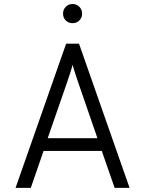

<svg xmlns="http://www.w3.org/2000/svg" viewBox="-20 -912 704 932"><path d="M55.5 0 301 -700H363.5L609 0H536.5L474 -179.5H191.5L129.5 0ZM211.5 -241H453L359 -513.5Q354.5 -527 345.5 -554.2Q336.5 -581.5 332.5 -597.5Q328.5 -581.5 319.5 -554.2Q310.5 -527 306 -513.5ZM332 -799.5Q312.5 -799.5 299.2 -812.8Q286 -826 286 -845.5Q286 -865.5 299.2 -879Q312.5 -892.5 332 -892.5Q352 -892.5 365.2 -879Q378.5 -865.5 378.5 -845.5Q378.5 -826 365.2 -812.8Q352 -799.5 332 -799.5Z"/></svg>

Font: Overpass Light
Style: Regular
Weight: 300
Designer: Delve Withrington, Dave Bailey, Thomas Jockin
Foundry: Delve Fonts LLC
Version: Version 4.000; ttfautohint (v1.8.3)